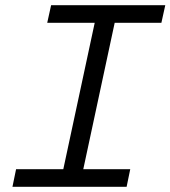

<svg xmlns="http://www.w3.org/2000/svg" viewBox="-20 -720 657 740"><path d="M28 0 42 -68H224L345 -632H162L177 -700H617L602 -632H422L301 -68H482L468 0Z"/></svg>

Font: Red Hat Mono
Style: Italic
Weight: 300
Italic angle: -12°
Monospace: yes
Designer: Pentagram, MCKL
Foundry: Pentagram, MCKL
Version: Version 1.023